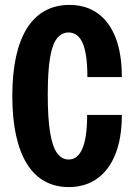

<svg xmlns="http://www.w3.org/2000/svg" viewBox="-20 -750 543 780"><path d="M259 10Q204 10 161 -14Q118 -38 89 -85Q60 -132 45 -201Q30 -270 30 -360Q30 -450 45 -519Q60 -588 89.5 -635Q119 -682 162.5 -706Q206 -730 262 -730Q330 -730 377.5 -695.5Q425 -661 450 -596Q475 -531 475 -437H335Q335 -531 316 -574.5Q297 -618 259 -618Q230 -618 211 -593.5Q192 -569 183 -513.5Q174 -458 174 -364Q174 -270 183.5 -212Q193 -154 212 -128Q231 -102 259 -102Q296 -102 315 -147Q334 -192 334 -283H475Q475 -191 449.5 -125.5Q424 -60 375.5 -25Q327 10 259 10Z"/></svg>

Font: Instrument Sans Condensed
Style: Bold
Weight: 700
Width: 3
Designer: Rodrigo Fuenzalida
Foundry: fragTYPE
Version: Version 1.000;gftools[0.9.28]